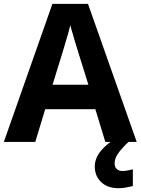

<svg xmlns="http://www.w3.org/2000/svg" viewBox="-20 -737 730 997"><path d="M526.9 0 475.1 -169.9H214.8L163.1 0H0L252 -716.8H437L689.9 0ZM387.2 -462.9Q375 -502.9 374 -505.9Q371.6 -514.2 366.2 -531.7Q360.8 -549.3 358.4 -559.1Q353 -574.7 345.2 -606Q338.9 -582 332 -556.6Q319.3 -513.7 315.4 -500.5Q309.1 -477.1 304.2 -462.9L252.9 -296.9H439ZM575.2 110.8Q575.2 131.3 586.4 140.6Q596.7 150.9 614.3 150.9Q630.4 150.9 645 147.9Q660.6 145 669.9 142.1V229Q641.6 235.4 636.2 236.3Q620.1 240.2 594.2 240.2Q538.1 240.2 505.4 208.5Q472.2 177.2 472.2 127.9Q472.2 84 504.4 45.9Q535.6 7.8 582 -17.1L647 0Q612.8 32.2 594.2 58.6Q575.2 85 575.2 110.8Z"/></svg>

Font: Droid Sans Thai
Style: Bold
Weight: 700
Designer: Steve Matteson
Foundry: Ascender Corporation
Version: Version 1.00